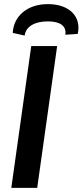

<svg xmlns="http://www.w3.org/2000/svg" viewBox="-20 -914 402 934"><path d="M100 -741C105 -783 146 -810 213 -810C272 -810 304 -788 298 -745L358 -749C377 -830 321 -894 213 -894C112 -894 46 -835 42 -754ZM258 -690H132L35 0H161Z"/></svg>

Font: Exo 2 Semi Bold
Style: Italic
Weight: 600
Italic angle: -8°
Designer: Natanael Gama
Version: Version 1.001;PS 001.001;hotconv 1.0.88;makeotf.lib2.5.64775